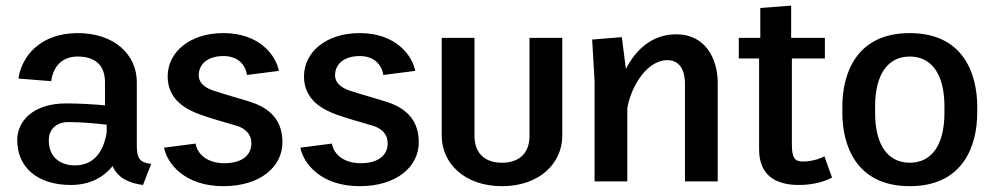

<svg xmlns="http://www.w3.org/2000/svg" viewBox="-20 -632 3465 669"><path d="M40 -144.2C40 -49.2 110 12.5 226.7 12.5C296.7 12.5 342.5 -16.7 372.5 -53.3C393.3 -3.3 446.7 8.3 478.3 12.5L506.7 -60.8C465.8 -65.8 456.7 -81.7 456.7 -124.2V-345.8C456.7 -442.5 377.5 -516.7 250.8 -516.7C120 -516.7 55 -435 44.2 -358.3L158.3 -349.2C166.7 -407.5 202.5 -435 250.8 -435C303.3 -435 345.8 -411.7 345.8 -345.8V-265C307.5 -268.3 259.2 -271.7 210.8 -271.7C92.5 -271.7 40 -207.5 40 -144.2ZM351.7 -197.5V-170C341.7 -110.8 312.5 -55.8 240.8 -55.8C195.8 -55.8 150 -79.2 150 -143.3C150 -188.3 185 -206.7 216.7 -206.7C265.8 -206.7 315.8 -201.7 351.7 -197.5Z M551.7 -117.5C561.7 -63.3 622.5 16.7 758.3 16.7C885.8 16.7 964.2 -50 964.2 -136.7C964.2 -226.7 903.3 -261.7 845.8 -279.2C816.7 -288.3 762.5 -303.3 727.5 -315C703.3 -322.5 672.5 -337.5 672.5 -370C672.5 -410.8 706.7 -436.7 758.3 -436.7C810 -436.7 835 -405.8 840.8 -370.8L951.7 -385C941.7 -438.3 885 -516.7 758.3 -516.7C641.7 -516.7 564.2 -450.8 564.2 -365.8C564.2 -283.3 630 -250 678.3 -232.5C715 -219.2 766.7 -205 803.3 -194.2C823.3 -188.3 855.8 -172.5 855.8 -132.5C855.8 -90 821.7 -63.3 761.7 -63.3C700.8 -63.3 666.7 -96.7 661.7 -131.7Z M1026.7 -117.5C1036.7 -63.3 1097.5 16.7 1233.3 16.7C1360.8 16.7 1439.2 -50 1439.2 -136.7C1439.2 -226.7 1378.3 -261.7 1320.8 -279.2C1291.7 -288.3 1237.5 -303.3 1202.5 -315C1178.3 -322.5 1147.5 -337.5 1147.5 -370C1147.5 -410.8 1181.7 -436.7 1233.3 -436.7C1285 -436.7 1310 -405.8 1315.8 -370.8L1426.7 -385C1416.7 -438.3 1360 -516.7 1233.3 -516.7C1116.7 -516.7 1039.2 -450.8 1039.2 -365.8C1039.2 -283.3 1105 -250 1153.3 -232.5C1190 -219.2 1241.7 -205 1278.3 -194.2C1298.3 -188.3 1330.8 -172.5 1330.8 -132.5C1330.8 -90 1296.7 -63.3 1236.7 -63.3C1175.8 -63.3 1141.7 -96.7 1136.7 -131.7Z M1519.2 -159.2C1519.2 -62.5 1599.2 16.7 1729.2 16.7C1859.2 16.7 1939.2 -62.5 1939.2 -159.2V-500H1825V-159.2C1825 -91.7 1782.5 -65 1729.2 -65C1675.8 -65 1633.3 -91.7 1633.3 -159.2V-500H1519.2Z M2051.7 0H2165.8V-255.8C2181.7 -341.7 2240 -422.5 2305 -422.5C2333.3 -422.5 2366.7 -406.7 2366.7 -338.3V0H2480.8V-342.5C2480.8 -429.2 2436.7 -512.5 2336.7 -512.5C2250 -512.5 2194.2 -456.7 2160.8 -391.7L2146.7 -502.5L2043.3 -494.2L2051.7 -350Z M2554.2 -428.3H2625V-111.7C2625 -21.7 2681.7 12.5 2763.3 12.5C2815 12.5 2854.2 0 2879.2 -13.3L2852.5 -87.5C2840.8 -80 2809.2 -69.2 2777.5 -69.2C2750 -69.2 2739.2 -80.8 2739.2 -128.3V-428.3H2854.2V-500H2736.7V-612.5L2629.2 -604.2V-500H2554.2Z M2915 -239.2C2915 -127.5 2961.7 16.7 3150 16.7C3338.3 16.7 3385 -127.5 3385 -239.2V-260.8C3385 -372.5 3338.3 -516.7 3150 -516.7C2961.7 -516.7 2915 -372.5 2915 -260.8ZM3150 -65C3075 -65 3029.2 -125 3029.2 -239.2V-260.8C3029.2 -375 3075 -435 3150 -435C3225 -435 3270.8 -375 3270.8 -260.8V-239.2C3270.8 -125 3225 -65 3150 -65Z"/></svg>

Font: Boon SemiBold
Style: Regular
Weight: 600
Designer: Sungsit Sawaiwan
Foundry: FontUni
Version: Version 2.0